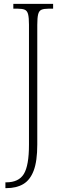

<svg xmlns="http://www.w3.org/2000/svg" viewBox="-20 -734 329 994"><path d="M8 240V210H12Q77 210 103.5 166.5Q130 123 130 15V-606Q130 -642 125.5 -660Q121 -678 108.5 -683.5Q96 -689 73 -689H49V-714H255V-689H230Q207 -689 194.5 -683.5Q182 -678 177.5 -660Q173 -642 173 -605V14Q173 100 154.5 149Q136 198 100.5 219Q65 240 13 240Z"/></svg>

Font: Noto Serif Condensed ExtraLight
Style: Regular
Weight: 200
Width: 3
Designer: Monotype Design Team
Foundry: Monotype Imaging Inc.
Version: Version 2.013; ttfautohint (v1.8.4.7-5d5b)